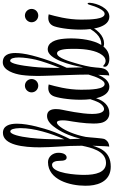

<svg xmlns="http://www.w3.org/2000/svg" viewBox="262 -1063 816 1380"><g transform="rotate(-90 670.0 -373.0)"><path d="M162 15C276 15 305 -69 325 -167C326 -174 327 -180 327 -184C327 -195 324 -201 320 -201C317 -201 314 -197 312 -189C300 -135 278 -19 189 -19C120 -19 103 -94 103 -176V-180C103 -230 113 -407 175 -407C197 -407 204 -379 204 -353C204 -318 211 -302 228 -302C246 -302 262 -321 262 -362C262 -400 235 -436 195 -436C67 -436 25 -278 25 -168C25 -157 25 -147 26 -137C32 -57 69 15 162 15Z M545 5H547C602 5 635 -36 652 -85C657 -100 663 -116 663 -126V-130C663 -137 661 -140 658 -140C653 -140 648 -135 646 -129C632 -87 621 -55 593 -38C587 -35 582 -33 577 -33C563 -33 552 -45 546 -68C543 -81 541 -98 541 -117C541 -197 567 -313 571 -334C574 -346 576 -363 576 -379C576 -411 566 -443 526 -443C486 -443 456 -405 436 -375C400 -321 378 -263 363 -202L360 -277C383 -322 406 -374 423 -424C434 -458 471 -572 471 -659C471 -715 455 -760 405 -760C317 -760 301 -611 301 -496C301 -449 304 -407 305 -385C310 -314 313 -242 313 -170C313 -138 313 -107 311 -75C309 -36 309 -6 306 4C323 4 346 -3 360 -29C367 -41 372 -142 376 -165C391 -244 422 -313 447 -346C461 -365 472 -372 479 -372C492 -372 495 -352 495 -329C495 -317 494 -304 492 -292C485 -252 472 -172 472 -109C472 -90 473 -72 476 -58C483 -20 509 5 545 5ZM359 -319V-358C359 -425 361 -493 369 -563C378 -642 395 -707 415 -707C431 -707 438 -679 439 -640V-630C439 -539 403 -417 359 -319Z M744 -506C771 -506 792 -527 792 -554C792 -580 771 -602 744 -602C718 -602 696 -580 696 -554C696 -527 718 -506 744 -506ZM737 5C797 5 832 -82 836 -135V-139C836 -148 834 -151 831 -151C828 -151 824 -147 823 -142C815 -113 805 -86 795 -67C780 -38 768 -29 757 -29H756C718 -29 715 -127 715 -197C715 -297 740 -384 753 -431C744 -433 735 -434 727 -434C696 -434 679 -417 671 -401C658 -375 643 -289 643 -203C643 -99 665 5 737 5Z M938 5C950 5 963 3 972 0C993 -6 1010 -19 1025 -37C1032 -34 1040 -33 1048 -33C1099 -33 1156 -77 1192 -181C1193 -183 1193 -185 1193 -187C1193 -193 1190 -198 1186 -198C1183 -198 1180 -195 1177 -188C1144 -97 1093 -53 1045 -53H1037C1073 -111 1084 -201 1084 -271C1084 -288 1083 -303 1082 -317C1077 -385 1055 -438 1005 -438C935 -438 892 -275 876 -183L873 -302C918 -398 965 -541 975 -619C977 -634 979 -652 979 -670C979 -715 967 -761 912 -761C853 -761 828 -675 821 -625C816 -588 814 -546 814 -510C814 -476 816 -447 816 -432C818 -335 824 -236 824 -148C824 -123 823 -98 822 -75C820 -36 820 -6 817 4C834 4 849 -5 860 -21C870 -35 873 -62 875 -93C878 -138 894 -199 907 -242C916 -272 943 -371 976 -371C1004 -371 1009 -311 1009 -261C1009 -241 1009 -222 1008 -210C1005 -142 990 -65 951 -33C943 -26 932 -22 922 -22C912 -22 901 -26 892 -35C889 -38 887 -39 885 -39C882 -39 880 -34 880 -29C880 -24 881 -18 884 -15C896 0 917 5 938 5ZM872 -350V-382C872 -436 874 -491 880 -547C889 -630 903 -708 923 -708C940 -708 947 -681 947 -646C947 -608 939 -560 931 -524C922 -485 897 -411 872 -350Z M1248 -506C1275 -506 1296 -527 1296 -554C1296 -580 1275 -602 1248 -602C1222 -602 1200 -580 1200 -554C1200 -527 1222 -506 1248 -506ZM1241 5C1301 5 1336 -82 1340 -135V-139C1340 -148 1338 -151 1335 -151C1332 -151 1328 -147 1327 -142C1319 -113 1309 -86 1299 -67C1284 -38 1272 -29 1261 -29H1260C1222 -29 1219 -127 1219 -197C1219 -297 1244 -384 1257 -431C1248 -433 1239 -434 1231 -434C1200 -434 1183 -417 1175 -401C1162 -375 1147 -289 1147 -203C1147 -99 1169 5 1241 5Z"/></g></svg>

Font: Style Script
Style: Regular
Weight: 400
Designer: Robert E. Leuschke
Foundry: Robert E. Leuschke
Version: Version 1.010